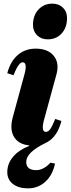

<svg xmlns="http://www.w3.org/2000/svg" viewBox="-20 -783 388 1054"><path d="M160 16Q90 16 60.5 -26Q31 -68 50 -139L113 -370Q133 -441 104 -441Q82 -441 54 -370L20 -381Q37 -446 77.5 -481Q118 -516 176 -516Q243 -516 275 -476.5Q307 -437 290 -375L223 -130Q203 -59 232 -59Q245 -59 256 -74.5Q267 -90 283 -130L317 -119Q283 16 160 16ZM242 -567Q206 -567 183.5 -589.5Q161 -612 161 -646Q161 -698 191 -730.5Q221 -763 267 -763Q303 -763 325.5 -741Q348 -719 348 -684Q348 -632 318.5 -599.5Q289 -567 242 -567ZM134 251Q82 251 51 227Q20 203 20 162Q20 116 51 78.5Q82 41 140 18V-20H230V2Q124 53 124 106Q124 151 179 151Q219 151 257 110L282 115Q269 178 229 214.5Q189 251 134 251Z"/></svg>

Font: Platypi ExtraBold
Style: Italic
Weight: 800
Italic angle: -13°
Designer: David Sargent
Foundry: Bolt Cutter Type
Version: Version 1.200; ttfautohint (v1.8.4.7-5d5b)